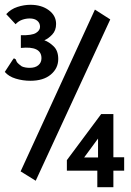

<svg xmlns="http://www.w3.org/2000/svg" viewBox="-26 -711 546 801"><path d="M101 -374Q69 -374 39.5 -383Q10 -392 -6 -411L26 -460L32 -468L40 -463Q42 -455 46.5 -449.5Q51 -444 65 -434Q79 -428 98 -428Q121 -428 134 -439Q147 -450 147 -468Q147 -520 61 -511V-564Q107 -563 124 -573.5Q141 -584 141 -599Q141 -615 129.5 -624.5Q118 -634 98 -634Q82 -634 66.5 -628.5Q51 -623 39 -610L0 -652Q19 -673 46.5 -682Q74 -691 101 -691Q147 -691 177.5 -668.5Q208 -646 208 -611Q208 -584 192 -567Q176 -550 159 -543Q179 -536 198 -517.5Q217 -499 217 -465Q217 -426 186 -400Q155 -374 101 -374ZM123 43 60 4 370 -671 434 -630ZM380 1H253V-43L396 -235H447V-55H492V1H447V70H380ZM383 -54V-133L325 -54Z"/></svg>

Font: Ligconsolata
Style: Bold
Weight: 700
Monospace: yes
Designer: Raph Levien, Cyreal, Brenton Simpson
Foundry: Raph Levien, Cyreal, Google
Version: Version 3.001; ttfautohint (v1.8.2.53-6de2)